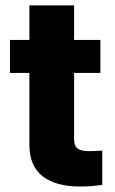

<svg xmlns="http://www.w3.org/2000/svg" viewBox="-20 -677 421 705"><path d="M348.6 -409.2H252V-166Q252 -140.6 265.1 -131.3Q278.3 -122.1 305.7 -122.1Q326.2 -122.1 355.5 -124V2Q333.5 4.9 316.2 6.3Q298.8 7.8 273.4 7.8Q183.6 7.8 135.5 -30.5Q87.4 -68.8 87.9 -147.5V-409.2H16.6V-530.3H87.9V-657.2H252V-530.3H348.6Z"/></svg>

Font: WEMIX Pretendard ExtraBold
Style: Regular
Weight: 800
Designer: Base glyphs from Inter by Rasmus Andersson; Hangeul glyphs from Noto Sans CJK(Source Han Sans) by Jang Soo-young and Kan
Foundry: Kil Hyung-jin
Version: Version 1.000